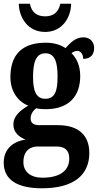

<svg xmlns="http://www.w3.org/2000/svg" viewBox="-20 -778 529 1034"><path d="M223 -606C315 -606 362 -683 363 -758H305C295 -710 265 -690 223 -690C181 -690 150 -710 141 -758H81C83 -683 130 -606 223 -606ZM206 236C379 236 461 163 461 46C461 -45 408 -104 291 -104H191C163 -104 145 -114 145 -140C145 -165 161 -186 176 -195C187 -191 213 -190 226 -190C354 -190 412 -263 412 -368C412 -428 391 -465 365 -492C374 -498 383 -504 397 -504C412 -504 428 -489 428 -461C472 -461 487 -488 487 -520C487 -550 467 -577 429 -577C385 -577 357 -545 333 -519C305 -537 271 -548 226 -548C96 -548 36 -480 36 -363C36 -285 77 -231 132 -209C85 -181 52 -151 52 -108C52 -62 86 -39 118 -26C49 -17 0 26 0 98C0 187 68 236 206 236ZM224 -246C173 -246 158 -291 158 -364C158 -441 173 -491 224 -491C276 -491 290 -443 290 -365C290 -290 277 -246 224 -246ZM208 179C145 179 106 147 106 95C106 29 148 11 182 11H284C330 11 353 32 353 76C353 137 308 179 208 179Z"/></svg>

Font: Noto Serif Ethiopic Condensed
Style: Bold
Weight: 700
Width: 3
Designer: Monotype Design Team
Foundry: Monotype Imaging Inc.
Version: Version 2.102